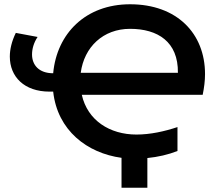

<svg xmlns="http://www.w3.org/2000/svg" viewBox="-20 -730 1038 899"><path d="M212 -301H229C249 -119 388 -13 549 9V149H670V10C720 5 768 -6 811 -23V-135C751 -115 684 -100 619 -100C494 -100 390 -166 363 -286H929C936 -320 940 -352 940 -383C940 -574 808 -710 589 -710C381 -710 246 -573 229 -387C162 -387 130 -426 130 -475C130 -501 138 -530 156 -557L54 -576C35 -537 26 -499 26 -465C26 -371 93 -301 212 -301ZM358 -389C374 -510 463 -595 589 -595C718 -595 815 -535 813 -389Z"/></svg>

Font: Chess Sans SemiBold
Style: Regular
Weight: 600
Designer: Wolf Bōese
Foundry: Wolf Bōese
Version: Version 7.223;Glyphs 3.3 (3306)